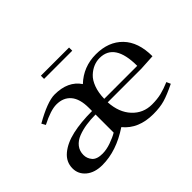

<svg xmlns="http://www.w3.org/2000/svg" viewBox="-115 -819 1061 1061"><g transform="rotate(-45 415.5 -288.0)"><path d="M41 -97.2Q41 -147.5 81.5 -181.4Q122.1 -215.3 188 -230.2Q253.9 -245.1 341.8 -245.1V-270Q341.8 -339.8 312 -375Q282.2 -410.2 228 -410.2Q183.1 -410.2 106.9 -371.1L94.2 -394Q203.1 -456.1 259.8 -456.1Q364.3 -456.1 411.1 -386.2Q480.5 -452.1 578.1 -452.1Q676.8 -452.1 734.4 -392.8Q792 -333.5 792 -223.1L699.2 -217.8H437Q441.9 -134.8 487.8 -85.4Q533.7 -36.1 602.1 -36.1Q643.1 -36.1 675.3 -43.9Q707.5 -51.8 745.1 -67.9L755.9 -43.9Q696.8 -15.1 659.4 -4.2Q622.1 6.8 569.8 6.8Q454.1 6.8 393.1 -67.9Q281.2 6.8 171.9 6.8Q111.8 6.8 76.4 -22.7Q41 -52.2 41 -97.2ZM136.2 -106.9Q136.2 -79.6 154.3 -58.3Q172.4 -37.1 215.8 -37.1Q247.6 -37.1 282.7 -49.6Q317.9 -62 341.8 -76.2V-217.8Q302.2 -217.8 268.1 -212.6Q233.9 -207.5 202.9 -195.6Q171.9 -183.6 154.1 -160.9Q136.2 -138.2 136.2 -106.9ZM279.8 -558.1V-583H500V-558.1ZM437 -245.1H694.8Q694.8 -422.9 578.1 -422.9Q553.7 -422.9 530.5 -413.3Q507.3 -403.8 486.1 -384Q464.8 -364.3 451.4 -328.4Q438 -292.5 437 -245.1Z"/></g></svg>

Font: Dehuti
Style: Bold
Weight: 700
Version: Version 1.2